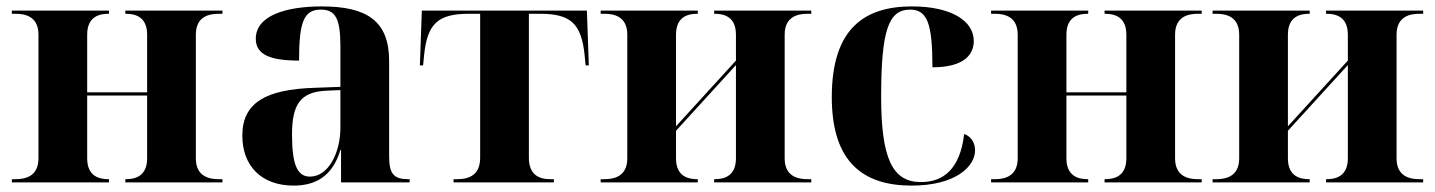

<svg xmlns="http://www.w3.org/2000/svg" viewBox="-20 -569 4477 599"><path d="M17 0H320V-10H318C291 -10 252 -18 252 -75V-271H439V-75C439 -18 400 -10 373 -10H371V0H674V-10H662C633 -10 591 -18 591 -75V-461C591 -518 633 -526 662 -526H674V-536H371V-526H373C400 -526 439 -518 439 -461V-281H252V-461C252 -518 291 -526 318 -526H320V-536H17V-526H29C58 -526 100 -518 100 -461V-75C100 -18 58 -10 29 -10H17Z M896 10C960 10 1016 -15 1042 -101H1044V0H1258V-10H1254C1209 -10 1194 -26 1194 -81V-379C1194 -504 1124 -549 984 -549C871 -549 778 -520 778 -448C778 -398 824 -380 913 -380C913 -501 928 -539 981 -539C1026 -539 1042 -512 1042 -425V-298L960 -295C810 -290 736 -249 736 -146C736 -51 796 10 896 10ZM947 -18C909 -18 891 -52 891 -149C891 -243 917 -282 997 -286L1042 -288V-171C1042 -93 1005 -18 947 -18Z M1395 0H1708V-10H1697C1661 -10 1630 -24 1630 -77V-526H1665C1761 -526 1794 -495 1804 -396L1807 -365H1817L1811 -536H1296L1290 -365H1300L1303 -396C1313 -495 1346 -526 1443 -526H1478V-77C1478 -24 1445 -10 1406 -10H1395Z M1854 0H2157V-10H2155C2128 -10 2089 -18 2089 -75V-161L2276 -366V-75C2276 -18 2237 -10 2210 -10H2208V0H2511V-10H2499C2470 -10 2428 -18 2428 -75V-461C2428 -518 2470 -526 2499 -526H2511V-536H2208V-526H2210C2237 -526 2276 -518 2276 -461V-380L2089 -175V-461C2089 -518 2128 -526 2155 -526H2157V-536H1854V-526H1866C1895 -526 1937 -518 1937 -461V-75C1937 -18 1895 -10 1866 -10H1854Z M2824 10C2962 10 3022 -50 3022 -100C3022 -124 3009 -144 2988 -151C2975 -40 2922 -1 2853 -1C2764 -1 2729 -75 2729 -267C2729 -474 2752 -539 2819 -539C2873 -539 2889 -496 2889 -359C2993 -359 3018 -403 3018 -441C3018 -505 2946 -549 2825 -549C2679 -549 2575 -482 2575 -266C2575 -61 2675 10 2824 10Z M3072 0H3375V-10H3373C3346 -10 3307 -18 3307 -75V-271H3494V-75C3494 -18 3455 -10 3428 -10H3426V0H3729V-10H3717C3688 -10 3646 -18 3646 -75V-461C3646 -518 3688 -526 3717 -526H3729V-536H3426V-526H3428C3455 -526 3494 -518 3494 -461V-281H3307V-461C3307 -518 3346 -526 3373 -526H3375V-536H3072V-526H3084C3113 -526 3155 -518 3155 -461V-75C3155 -18 3113 -10 3084 -10H3072Z M3763 0H4066V-10H4064C4037 -10 3998 -18 3998 -75V-161L4185 -366V-75C4185 -18 4146 -10 4119 -10H4117V0H4420V-10H4408C4379 -10 4337 -18 4337 -75V-461C4337 -518 4379 -526 4408 -526H4420V-536H4117V-526H4119C4146 -526 4185 -518 4185 -461V-380L3998 -175V-461C3998 -518 4037 -526 4064 -526H4066V-536H3763V-526H3775C3804 -526 3846 -518 3846 -461V-75C3846 -18 3804 -10 3775 -10H3763Z"/></svg>

Font: Noto Serif Display
Style: Bold
Weight: 700
Designer: Monotype Design Team
Foundry: Monotype Imaging Inc.
Version: Version 2.009